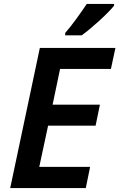

<svg xmlns="http://www.w3.org/2000/svg" viewBox="-20 -958 608 978"><path d="M312 -790V-778H396C447 -814 533 -893 561 -929V-938H422C391 -892 346 -828 312 -790ZM32 0H417L439 -108H180L225 -318H467L489 -425H248L286 -607H545L568 -714H183Z"/></svg>

Font: Noto Sans SemiBold
Style: Italic
Weight: 600
Italic angle: -12°
Designer: Monotype Design Team
Foundry: Monotype Imaging Inc.
Version: Version 2.013